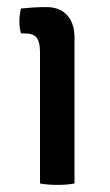

<svg xmlns="http://www.w3.org/2000/svg" viewBox="-20 -516 308 540"><path d="M189.5 0Q169.5 4 141.5 4Q112.5 4 92.5 0V-370.5Q92.5 -397.5 83.2 -409.8Q74 -422 49.5 -422H39Q34.5 -438.5 34.5 -456.5Q34.5 -473.5 39 -492Q57.5 -494 73.2 -495Q89 -496 99.5 -496H111.5Q148 -496 168.8 -473.2Q189.5 -450.5 189.5 -411Z"/></svg>

Font: Signika Negative SC
Style: Regular
Weight: 400
Designer: Anna Giedryś
Foundry: Anna Giedryś
Version: Version 2.000; ttfautohint (v1.8.3) -l 8 -r 50 -G 200 -x 9 -